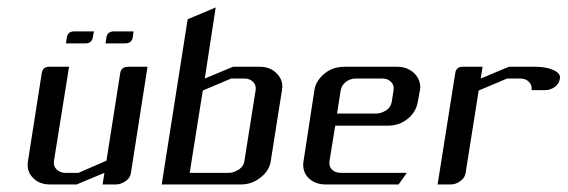

<svg xmlns="http://www.w3.org/2000/svg" viewBox="-20 -489 1505 509"><path d="M53.2 -52.2Q53.2 -55.2 54.2 -62L90.8 -295.9Q93.8 -312 109.9 -312H163.1L123 -62Q121.1 -48.8 129.9 -40Q139.2 -30.8 152.8 -30.8H188L262.2 -63L298.8 -295.9Q301.8 -312 319.8 -312H371.1L327.1 -30.8Q325.2 -17.1 313 -8.8Q299.8 0 287.1 0H252L256.8 -30.8L183.1 0H112.8Q83.5 0 66.9 -18.1Q53.2 -32.2 53.2 -52.2ZM154.8 -374 157.2 -390.1Q160.2 -405.8 176.8 -405.8H229L226.1 -390.1Q223.1 -374 207 -374ZM259.8 -374 262.2 -390.1Q265.1 -405.8 282.2 -405.8H334L332 -390.1Q329.1 -374 312 -374Z M408.7 0 477.5 -438 551.8 -469.2 522.9 -280.8 597.7 -312H668Q697.3 -312 713.9 -293.9Q728.5 -279.3 728.5 -259.3Q728.5 -255.9 727.5 -250L697.8 -62Q694.3 -36.6 670.4 -18.1Q647.5 0 618.7 0ZM482.9 -30.8H587.9Q599.1 -30.8 613.8 -40Q626 -48.3 627.9 -62L657.7 -250Q659.7 -263.2 650.9 -272Q642.1 -280.8 627.9 -280.8H592.8L517.6 -249Z M783.7 -52.2Q783.7 -53.2 784.7 -62L813.5 -250Q816.9 -274.4 840.3 -293.9Q861.8 -312 893.6 -312H1033.7Q1061 -312 1079.6 -293.5Q1093.3 -278.8 1094.2 -258.8Q1094.2 -256.8 1093.3 -250L1087.4 -217.8Q1082 -190.4 1060.5 -173.8Q1038.1 -155.8 1008.3 -155.8H868.7L853.5 -62Q851.6 -47.9 859.9 -39.6Q868.7 -30.8 883.3 -30.8H1058.6L1036.6 0H843.3Q814.5 0 796.9 -18.1Q784.2 -31.2 783.7 -52.2ZM873.5 -188H978.5Q990.2 -188 1004.4 -196.8Q1016.1 -205.1 1018.6 -219.2L1023.4 -250Q1025.4 -263.2 1016.6 -272Q1007.8 -280.8 993.7 -280.8H923.3Q908.7 -280.8 897 -272Q885.7 -263.2 883.3 -250Z M1140.1 0 1187 -295.9Q1189.9 -312 1206.1 -312H1259.3L1254.4 -280.8L1329.1 -312H1399.4Q1428.2 -312 1447.3 -303.2Q1466.8 -294.4 1464.4 -280.8Q1462.4 -267.6 1451.2 -258.8Q1439.5 -250 1424.3 -250H1389.2Q1391.1 -263.2 1382.3 -272Q1373.5 -280.8 1359.4 -280.8H1324.2L1249 -249L1214.4 -30.8Q1212.4 -17.1 1200.2 -8.8Q1188.5 0 1174.3 0Z"/></svg>

Font: Hhenum
Style: Italic
Weight: 400
Designer: T. Christopher White
Version: Version 1.0